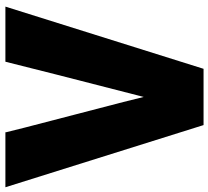

<svg xmlns="http://www.w3.org/2000/svg" viewBox="-54 -770 860 793"><g transform="rotate(90 376.5 -373.0)"><path d="M6.8 35.2 263.7 -783.2H496.1L752.9 35.2H526.4Q523.4 18.6 454.1 -246.6Q384.8 -511.7 379.9 -536.1Q267.6 -99.6 234.4 35.2ZM525.4 35.2 526.4 37.1V35.2Z"/></g></svg>

Font: GenEi M Gothic v2 Black
Style: Regular
Weight: 900
Version: Version 2.0